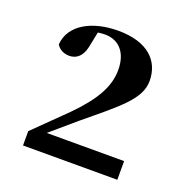

<svg xmlns="http://www.w3.org/2000/svg" viewBox="-90 -1005 596 618"><g transform="rotate(20 207.5 -696.0)"><path d="M110 -534 194 -606C304 -697 364 -742 364 -804C364 -872 317 -922 214 -922C129 -922 54 -886 49 -815C58 -800 74 -792 93 -792C113 -792 135 -803 143 -840L154 -894C162 -895 170 -896 178 -896C228 -896 257 -860 257 -803C257 -746 227 -693 160 -625L52 -519V-470H375V-534Z"/></g></svg>

Font: Noto Serif CJK JP Black
Style: Regular
Weight: 900
Designer: Ryoko NISHIZUKA 西塚涼子 (kana & ideographs); Frank Grießhammer (Latin, Greek & Cyrillic); Wenlong ZHANG 张文龙 (bopomofo); San
Foundry: Adobe Systems Incorporated
Version: Version 1.001;PS 1.001;hotconv 16.6.54;makeotf.lib2.5.65590